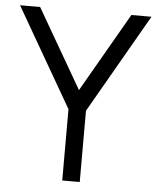

<svg xmlns="http://www.w3.org/2000/svg" viewBox="-52 -765 660 809"><g transform="rotate(5 278.0 -360.0)"><path d="M241.5 0V-301.5L0 -720H85L278.5 -385.5L471 -720H556L315.5 -301.5V0Z"/></g></svg>

Font: Manrope ExtraLight
Style: Regular
Weight: 400
Version: Version 4.504